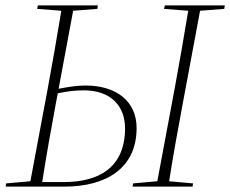

<svg xmlns="http://www.w3.org/2000/svg" viewBox="-20 -694 856 714"><path d="M188 -311 195 -347C228 -354 257 -358 292 -358C391 -358 445 -301 445 -217C445 -69 345 -17 218 -17H137C152 -115 170 -213 188 -311ZM1 0H219C376 0 488 -69 488 -218C488 -318 412 -376 298 -376C262 -376 232 -370 198 -364L252 -654L342 -661L344 -674H121L118 -661L208 -654C192 -557 175 -459 157 -362L93 -20L3 -12ZM590 -661 680 -654C664 -557 647 -459 629 -362L565 -20L475 -12L473 0H696L698 -12L609 -20C624 -117 642 -214 660 -311L724 -654L814 -661L816 -674H593Z"/></svg>

Font: Source Serif 4 Display Light
Style: Italic
Weight: 300
Italic angle: -12°
Designer: Frank Grießhammer
Foundry: Adobe Systems Incorporated
Version: Version 4.004;hotconv 1.0.117;makeotfexe 2.5.65602